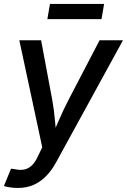

<svg xmlns="http://www.w3.org/2000/svg" viewBox="-32 -745 644 973"><path d="M-12.2 197.8 23.9 109.9 43 112.3Q68.4 118.2 89.6 114.3Q110.8 110.4 128.7 94Q146.5 77.6 161.1 44.9L182.1 1.5L65.9 -541H176.3L233.4 -235.4Q242.2 -185.5 246.3 -136.2Q250.5 -86.9 255.9 -38.1H224.1Q245.6 -86.9 266.8 -136.5Q288.1 -186 313.5 -235.4L472.7 -541H591.3L252 78.1Q229 120.1 200.2 148.9Q171.4 177.7 136.5 192.6Q101.6 207.5 59.1 207.5Q36.6 207.5 17.6 204.3Q-1.5 201.2 -12.2 197.8ZM495.6 -725.1 482.4 -647.9H208L221.2 -725.1Z"/></svg>

Font: Inter 17pt Medium
Style: Italic
Weight: 500
Italic angle: -9.3988°
Version: Version 4.001;git-66647c0bb